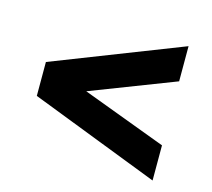

<svg xmlns="http://www.w3.org/2000/svg" viewBox="-77 -675 732 662"><g transform="rotate(15 289.0 -344.0)"><path d="M519 -104 58 -282.5V-403.5L519 -583.5V-458L218.5 -342L519 -229.5Z"/></g></svg>

Font: Public Sans Thin
Style: Bold
Weight: 700
Version: Version 2.001